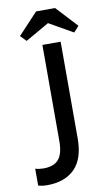

<svg xmlns="http://www.w3.org/2000/svg" viewBox="-97 -921 554 974"><g transform="rotate(-10 180.5 -434.0)"><path d="M65 5Q48 5 37.5 3Q27 1 19 -1V-88Q28 -85 39.5 -83.5Q51 -82 61 -82Q115 -82 139.5 -111Q164 -140 164 -204V-700H258V-202Q258 -97 207 -46Q156 5 65 5ZM260 -873 361 -764 334 -734 211 -804 89 -734 60 -764 162 -873Z"/></g></svg>

Font: Tilda Sans Medium
Style: Regular
Weight: 500
Designer: ParaType Ltd
Foundry: ParaType Ltd
Version: Version 1.009